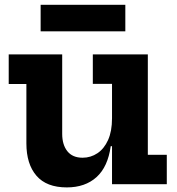

<svg xmlns="http://www.w3.org/2000/svg" viewBox="-20 -782 750 815"><path d="M455.5 -426H374V-551H607.5V-125H688V0H455.5ZM244 -551V-214Q244 -167.5 266 -140Q288 -112.5 330.5 -112.5Q365 -112.5 393.5 -131.5Q422 -150.5 438.8 -187.8Q455.5 -225 455.5 -280L482 -161.5H450Q438 -74 389.8 -30.2Q341.5 13.5 263.5 13.5Q177.5 13.5 134.8 -36Q92 -85.5 92 -173.5V-425.5H17V-551ZM512 -761.5V-649H152.5V-761.5Z"/></svg>

Font: Hepta Slab ExtraLight
Style: Bold
Weight: 700
Version: Version 1.102